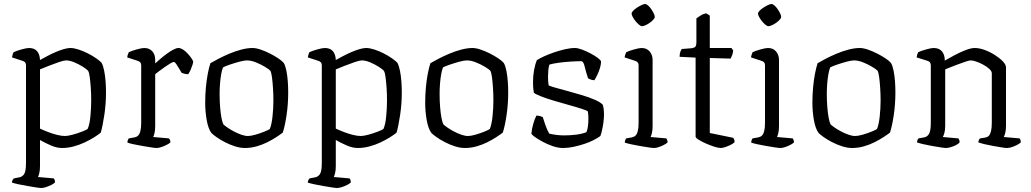

<svg xmlns="http://www.w3.org/2000/svg" viewBox="-20 -740 5156 960"><path d="M187 200Q179 200 160 197Q141 194 117.5 190Q94 186 73 181.5Q52 177 40 173Q40 165 43 160Q46 155 49 152L75 147Q90 145 100 131.5Q110 118 110 74V-413Q110 -422 106 -427.5Q102 -433 92 -436L40 -453Q42 -463 43.5 -468Q45 -473 48 -479Q63 -486 88 -493Q113 -500 125 -500Q152 -500 165.5 -484Q179 -468 180 -440Q198 -450 218 -460.5Q238 -471 259 -480Q280 -489 299 -494.5Q318 -500 332 -500Q349 -500 372.5 -492.5Q396 -485 419.5 -473Q443 -461 461.5 -448Q480 -435 488 -426Q496 -411 501 -385.5Q506 -360 508 -332Q510 -304 510 -278Q510 -222 502 -167.5Q494 -113 484 -77Q471 -66 450 -53Q429 -40 402.5 -27.5Q376 -15 347 -7.5Q318 0 290 0Q264 0 234 -13Q204 -26 180 -40V90Q180 111 176.5 125.5Q173 140 170 145L249 152Q251 154 253 159Q255 164 255 172Q250 178 237 184.5Q224 191 210 195.5Q196 200 187 200ZM305 -60Q319 -60 343 -66.5Q367 -73 389 -81.5Q411 -90 418 -95Q428 -116 432 -158Q436 -200 436 -238Q436 -270 434 -299.5Q432 -329 429 -352.5Q426 -376 421 -385Q415 -393 395.5 -405.5Q376 -418 352.5 -428Q329 -438 310 -438Q300 -438 276 -430Q252 -422 225.5 -411.5Q199 -401 180 -393V-97Q199 -88 221.5 -79.5Q244 -71 266 -65.5Q288 -60 305 -60Z M763 0Q755 0 736 -3Q717 -6 693.5 -10Q670 -14 649 -18.5Q628 -23 617 -27Q617 -34 619.5 -40Q622 -46 624 -48L652 -53Q663 -55 670.5 -62Q678 -69 682 -85Q686 -101 686 -126V-413Q686 -422 682 -427.5Q678 -433 668 -436L616 -453Q617 -462 620 -469Q623 -476 624 -479Q639 -486 664 -493Q689 -500 701 -500Q727 -500 741.5 -483.5Q756 -467 756 -441V-423Q765 -431 780.5 -444.5Q796 -458 813 -470.5Q830 -483 846 -491.5Q862 -500 872 -500Q883 -500 896 -491.5Q909 -483 920 -470.5Q931 -458 938.5 -447Q946 -436 946 -431Q946 -427 942.5 -416Q939 -405 933.5 -392Q928 -379 921 -369Q911 -369 901.5 -371.5Q892 -374 888 -376Q882 -386 874.5 -399Q867 -412 860.5 -421Q854 -430 849 -430Q843 -430 830 -422Q817 -414 802 -403.5Q787 -393 774.5 -383.5Q762 -374 756 -369V-110Q756 -89 752.5 -74.5Q749 -60 746 -55L825 -48Q827 -46 829.5 -41Q832 -36 832 -28Q826 -22 813 -15.5Q800 -9 786.5 -4.5Q773 0 763 0Z M1204 0Q1181 0 1154.5 -8.5Q1128 -17 1104 -29.5Q1080 -42 1062.5 -54.5Q1045 -67 1037 -75Q1021 -97 1013.5 -139.5Q1006 -182 1006 -225Q1006 -266 1009.5 -303.5Q1013 -341 1019 -372Q1025 -403 1032 -424Q1047 -433 1072 -446Q1097 -459 1126.5 -471.5Q1156 -484 1186.5 -492Q1217 -500 1243 -500Q1260 -500 1283.5 -492Q1307 -484 1330.5 -472Q1354 -460 1372.5 -447.5Q1391 -435 1399 -425Q1407 -411 1412 -386Q1417 -361 1419 -332.5Q1421 -304 1421 -278Q1421 -220 1413 -165.5Q1405 -111 1394 -77Q1381 -67 1361 -54Q1341 -41 1316 -28.5Q1291 -16 1262.5 -8Q1234 0 1204 0ZM1220 -60Q1234 -60 1257 -66.5Q1280 -73 1301 -81.5Q1322 -90 1329 -95Q1338 -116 1342.5 -157Q1347 -198 1347 -237Q1347 -268 1345 -299Q1343 -330 1340 -353Q1337 -376 1332 -386Q1326 -393 1305.5 -405.5Q1285 -418 1260 -428Q1235 -438 1215 -438Q1201 -438 1177 -431.5Q1153 -425 1129.5 -417Q1106 -409 1095 -403Q1090 -391 1086 -369Q1082 -347 1080 -321Q1078 -295 1078 -271Q1078 -237 1080.5 -205Q1083 -173 1087.5 -150Q1092 -127 1097 -118Q1103 -112 1117.5 -102Q1132 -92 1150 -82.5Q1168 -73 1186.5 -66.5Q1205 -60 1220 -60Z M1666 200Q1658 200 1639 197Q1620 194 1596.5 190Q1573 186 1552 181.5Q1531 177 1519 173Q1519 165 1522 160Q1525 155 1528 152L1554 147Q1569 145 1579 131.5Q1589 118 1589 74V-413Q1589 -422 1585 -427.5Q1581 -433 1571 -436L1519 -453Q1521 -463 1522.5 -468Q1524 -473 1527 -479Q1542 -486 1567 -493Q1592 -500 1604 -500Q1631 -500 1644.5 -484Q1658 -468 1659 -440Q1677 -450 1697 -460.5Q1717 -471 1738 -480Q1759 -489 1778 -494.5Q1797 -500 1811 -500Q1828 -500 1851.5 -492.5Q1875 -485 1898.5 -473Q1922 -461 1940.5 -448Q1959 -435 1967 -426Q1975 -411 1980 -385.5Q1985 -360 1987 -332Q1989 -304 1989 -278Q1989 -222 1981 -167.5Q1973 -113 1963 -77Q1950 -66 1929 -53Q1908 -40 1881.5 -27.5Q1855 -15 1826 -7.5Q1797 0 1769 0Q1743 0 1713 -13Q1683 -26 1659 -40V90Q1659 111 1655.5 125.5Q1652 140 1649 145L1728 152Q1730 154 1732 159Q1734 164 1734 172Q1729 178 1716 184.5Q1703 191 1689 195.5Q1675 200 1666 200ZM1784 -60Q1798 -60 1822 -66.5Q1846 -73 1868 -81.5Q1890 -90 1897 -95Q1907 -116 1911 -158Q1915 -200 1915 -238Q1915 -270 1913 -299.5Q1911 -329 1908 -352.5Q1905 -376 1900 -385Q1894 -393 1874.5 -405.5Q1855 -418 1831.5 -428Q1808 -438 1789 -438Q1779 -438 1755 -430Q1731 -422 1704.5 -411.5Q1678 -401 1659 -393V-97Q1678 -88 1700.5 -79.5Q1723 -71 1745 -65.5Q1767 -60 1784 -60Z M2304 0Q2281 0 2254.5 -8.5Q2228 -17 2204 -29.5Q2180 -42 2162.5 -54.5Q2145 -67 2137 -75Q2121 -97 2113.5 -139.5Q2106 -182 2106 -225Q2106 -266 2109.5 -303.5Q2113 -341 2119 -372Q2125 -403 2132 -424Q2147 -433 2172 -446Q2197 -459 2226.5 -471.5Q2256 -484 2286.5 -492Q2317 -500 2343 -500Q2360 -500 2383.5 -492Q2407 -484 2430.5 -472Q2454 -460 2472.5 -447.5Q2491 -435 2499 -425Q2507 -411 2512 -386Q2517 -361 2519 -332.5Q2521 -304 2521 -278Q2521 -220 2513 -165.5Q2505 -111 2494 -77Q2481 -67 2461 -54Q2441 -41 2416 -28.5Q2391 -16 2362.5 -8Q2334 0 2304 0ZM2320 -60Q2334 -60 2357 -66.5Q2380 -73 2401 -81.5Q2422 -90 2429 -95Q2438 -116 2442.5 -157Q2447 -198 2447 -237Q2447 -268 2445 -299Q2443 -330 2440 -353Q2437 -376 2432 -386Q2426 -393 2405.5 -405.5Q2385 -418 2360 -428Q2335 -438 2315 -438Q2301 -438 2277 -431.5Q2253 -425 2229.5 -417Q2206 -409 2195 -403Q2190 -391 2186 -369Q2182 -347 2180 -321Q2178 -295 2178 -271Q2178 -237 2180.5 -205Q2183 -173 2187.5 -150Q2192 -127 2197 -118Q2203 -112 2217.5 -102Q2232 -92 2250 -82.5Q2268 -73 2286.5 -66.5Q2305 -60 2320 -60Z M2795 0Q2771 0 2744.5 -9Q2718 -18 2694 -31Q2670 -44 2654.5 -55Q2639 -66 2637 -72Q2639 -96 2646.5 -121.5Q2654 -147 2662 -162Q2672 -162 2680.5 -159.5Q2689 -157 2694 -154Q2699 -137 2707 -114.5Q2715 -92 2726 -72Q2742 -68 2761.5 -65.5Q2781 -63 2801 -63Q2829 -63 2859 -66.5Q2889 -70 2912 -79Q2917 -89 2919.5 -107.5Q2922 -126 2922 -144Q2922 -152 2921.5 -162.5Q2921 -173 2919 -183Q2916 -187 2890 -195.5Q2864 -204 2826 -214.5Q2788 -225 2749.5 -236.5Q2711 -248 2683 -259Q2655 -270 2649 -277Q2647 -289 2646 -302Q2645 -315 2645 -328Q2645 -361 2650.5 -390.5Q2656 -420 2664 -439Q2676 -447 2698.5 -457.5Q2721 -468 2748.5 -477.5Q2776 -487 2804 -493.5Q2832 -500 2855 -500Q2869 -500 2890.5 -492Q2912 -484 2933.5 -472.5Q2955 -461 2969.5 -450Q2984 -439 2985 -433Q2986 -422 2980.5 -402.5Q2975 -383 2966.5 -365.5Q2958 -348 2952 -339Q2942 -339 2933 -342.5Q2924 -346 2920 -349Q2909 -383 2903 -408.5Q2897 -434 2886 -434Q2863 -434 2831.5 -432Q2800 -430 2771.5 -426Q2743 -422 2727 -417Q2723 -405 2721.5 -388Q2720 -371 2720 -355Q2720 -343 2721 -332Q2722 -321 2723 -314Q2727 -310 2752 -303Q2777 -296 2813.5 -286Q2850 -276 2887.5 -265Q2925 -254 2954.5 -241Q2984 -228 2994 -216Q2997 -206 2998.5 -194.5Q3000 -183 3000 -172Q3000 -139 2993.5 -105Q2987 -71 2982 -60Q2970 -51 2949 -40Q2928 -29 2902 -20.5Q2876 -12 2848.5 -6Q2821 0 2795 0Z M3250 0Q3243 0 3223 -3Q3203 -6 3180 -10Q3157 -14 3136 -18.5Q3115 -23 3104 -27Q3104 -34 3106.5 -40Q3109 -46 3111 -48L3139 -53Q3150 -55 3157.5 -62Q3165 -69 3169 -85Q3173 -101 3173 -126V-413Q3173 -422 3169 -427.5Q3165 -433 3155 -436L3103 -453Q3104 -461 3107 -468.5Q3110 -476 3111 -479Q3126 -486 3151 -493Q3176 -500 3188 -500Q3214 -500 3228.5 -482.5Q3243 -465 3243 -440V-110Q3243 -89 3239.5 -74.5Q3236 -60 3233 -55L3312 -48Q3314 -44 3316 -39.5Q3318 -35 3318 -28Q3312 -22 3299.5 -15.5Q3287 -9 3273.5 -4.5Q3260 0 3250 0ZM3190 -609Q3184 -609 3175 -616.5Q3166 -624 3157.5 -634.5Q3149 -645 3143.5 -655.5Q3138 -666 3138 -672Q3138 -678 3145.5 -686Q3153 -694 3164.5 -701.5Q3176 -709 3187.5 -714.5Q3199 -720 3205 -720Q3212 -720 3220.5 -712.5Q3229 -705 3236.5 -694Q3244 -683 3249 -672.5Q3254 -662 3254 -655Q3254 -650 3247 -642Q3240 -634 3229.5 -626.5Q3219 -619 3208 -614Q3197 -609 3190 -609Z M3584 0Q3572 0 3551.5 -6.5Q3531 -13 3509.5 -22.5Q3488 -32 3473 -41.5Q3458 -51 3458 -57V-452L3378 -456Q3378 -472 3382 -482Q3386 -492 3389 -495L3440 -499Q3452 -501 3457 -507Q3462 -513 3462 -530V-648Q3471 -655 3485 -663.5Q3499 -672 3512 -673L3529 -662V-500H3637L3646 -488Q3645 -475 3640.5 -463.5Q3636 -452 3633 -447L3529 -450V-75L3646 -51Q3648 -49 3650.5 -43.5Q3653 -38 3653 -29Q3646 -22 3633 -15.5Q3620 -9 3606 -4.5Q3592 0 3584 0Z M3882 0Q3875 0 3855 -3Q3835 -6 3812 -10Q3789 -14 3768 -18.5Q3747 -23 3736 -27Q3736 -34 3738.5 -40Q3741 -46 3743 -48L3771 -53Q3782 -55 3789.5 -62Q3797 -69 3801 -85Q3805 -101 3805 -126V-413Q3805 -422 3801 -427.5Q3797 -433 3787 -436L3735 -453Q3736 -461 3739 -468.5Q3742 -476 3743 -479Q3758 -486 3783 -493Q3808 -500 3820 -500Q3846 -500 3860.5 -482.5Q3875 -465 3875 -440V-110Q3875 -89 3871.5 -74.5Q3868 -60 3865 -55L3944 -48Q3946 -44 3948 -39.5Q3950 -35 3950 -28Q3944 -22 3931.5 -15.5Q3919 -9 3905.5 -4.5Q3892 0 3882 0ZM3822 -609Q3816 -609 3807 -616.5Q3798 -624 3789.5 -634.5Q3781 -645 3775.5 -655.5Q3770 -666 3770 -672Q3770 -678 3777.5 -686Q3785 -694 3796.5 -701.5Q3808 -709 3819.5 -714.5Q3831 -720 3837 -720Q3844 -720 3852.5 -712.5Q3861 -705 3868.5 -694Q3876 -683 3881 -672.5Q3886 -662 3886 -655Q3886 -650 3879 -642Q3872 -634 3861.5 -626.5Q3851 -619 3840 -614Q3829 -609 3822 -609Z M4240 0Q4217 0 4190.5 -8.5Q4164 -17 4140 -29.5Q4116 -42 4098.5 -54.5Q4081 -67 4073 -75Q4057 -97 4049.5 -139.5Q4042 -182 4042 -225Q4042 -266 4045.5 -303.5Q4049 -341 4055 -372Q4061 -403 4068 -424Q4083 -433 4108 -446Q4133 -459 4162.5 -471.5Q4192 -484 4222.5 -492Q4253 -500 4279 -500Q4296 -500 4319.5 -492Q4343 -484 4366.5 -472Q4390 -460 4408.5 -447.5Q4427 -435 4435 -425Q4443 -411 4448 -386Q4453 -361 4455 -332.5Q4457 -304 4457 -278Q4457 -220 4449 -165.5Q4441 -111 4430 -77Q4417 -67 4397 -54Q4377 -41 4352 -28.5Q4327 -16 4298.5 -8Q4270 0 4240 0ZM4256 -60Q4270 -60 4293 -66.5Q4316 -73 4337 -81.5Q4358 -90 4365 -95Q4374 -116 4378.5 -157Q4383 -198 4383 -237Q4383 -268 4381 -299Q4379 -330 4376 -353Q4373 -376 4368 -386Q4362 -393 4341.5 -405.5Q4321 -418 4296 -428Q4271 -438 4251 -438Q4237 -438 4213 -431.5Q4189 -425 4165.5 -417Q4142 -409 4131 -403Q4126 -391 4122 -369Q4118 -347 4116 -321Q4114 -295 4114 -271Q4114 -237 4116.5 -205Q4119 -173 4123.5 -150Q4128 -127 4133 -118Q4139 -112 4153.5 -102Q4168 -92 4186 -82.5Q4204 -73 4222.5 -66.5Q4241 -60 4256 -60Z M4711 0Q4703 0 4684 -3Q4665 -6 4641.5 -10Q4618 -14 4597 -19Q4576 -24 4565 -28Q4565 -35 4568 -41Q4571 -47 4573 -48L4600 -53Q4615 -55 4624.5 -69.5Q4634 -84 4634 -126V-413Q4634 -421 4630.5 -427Q4627 -433 4617 -436L4563 -453Q4565 -463 4566.5 -468Q4568 -473 4571 -479Q4586 -486 4611 -493Q4636 -500 4648 -500Q4676 -500 4690 -483Q4704 -466 4704 -437Q4726 -450 4753.5 -464.5Q4781 -479 4808 -489.5Q4835 -500 4854 -500Q4876 -500 4902.5 -490.5Q4929 -481 4953.5 -465.5Q4978 -450 4994 -433.5Q5010 -417 5010 -402V-110Q5010 -89 5006 -74.5Q5002 -60 4999 -55L5078 -48Q5081 -44 5082.5 -39Q5084 -34 5084 -28Q5078 -22 5065.5 -15.5Q5053 -9 5039.5 -4.5Q5026 0 5015 0Q5007 0 4988.5 -3Q4970 -6 4947 -10Q4924 -14 4903.5 -19Q4883 -24 4872 -28Q4872 -35 4874.5 -40Q4877 -45 4880 -48L4906 -52Q4917 -54 4924 -61Q4931 -68 4935 -84Q4939 -100 4939 -126V-374Q4939 -384 4926.5 -395.5Q4914 -407 4896.5 -416.5Q4879 -426 4861.5 -432Q4844 -438 4834 -438Q4827 -438 4810 -432.5Q4793 -427 4772 -419Q4751 -411 4732.5 -404Q4714 -397 4706 -393V-111Q4706 -90 4702 -75.5Q4698 -61 4694 -55L4772 -48Q4775 -44 4776.5 -39Q4778 -34 4778 -28Q4773 -21 4760 -14.5Q4747 -8 4733 -4Q4719 0 4711 0Z"/></svg>

Font: Texturina 12pt ExtraLight
Style: Regular
Weight: 250
Designer: Guillermo Torres Carreño
Foundry: Omnibus-Type
Version: Version 1.002